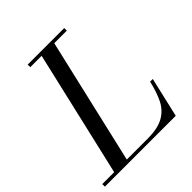

<svg xmlns="http://www.w3.org/2000/svg" viewBox="-248 -886 1022 1022"><g transform="rotate(-45 262.5 -375.0)"><path d="M40 0 214 -750H309L135 0ZM-45 0V-19.5H295Q373.5 -19.5 417.2 -44.5Q461 -69.5 483.5 -115.5Q506 -161.5 520.5 -225H540.5L488.5 0ZM124 -730.5V-750H399V-730.5Z"/></g></svg>

Font: Bodoni Moda
Style: Italic
Weight: 400
Italic angle: -13°
Designer: Owen Earl
Foundry: indestructible type
Version: Version 2.005